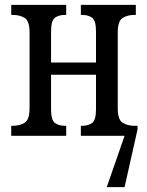

<svg xmlns="http://www.w3.org/2000/svg" viewBox="-20 -556 602 786"><path d="M26 0V-41H32Q61 -41 81 -53.5Q101 -66 101 -113V-423Q101 -470 81 -482.5Q61 -495 32 -495H26V-536H251V-495H246Q221 -495 205 -483.5Q189 -472 189 -427V-300H373V-427Q373 -472 357 -483.5Q341 -495 316 -495H311V-536H536V-495H530Q502 -495 482 -482.5Q462 -470 462 -423V-113Q462 -66 482 -53.5Q502 -41 530 -41H543V-26L490 210H417L490 0H311V-41H316Q341 -41 357 -52.5Q373 -64 373 -109V-250H189V-109Q189 -64 205 -52.5Q221 -41 246 -41H251V0Z"/></svg>

Font: Noto Serif Condensed
Style: Regular
Weight: 400
Width: 3
Designer: Monotype Design Team
Foundry: Monotype Imaging Inc.
Version: Version 2.013; ttfautohint (v1.8.4.7-5d5b)